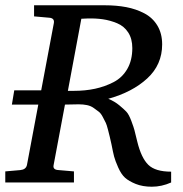

<svg xmlns="http://www.w3.org/2000/svg" viewBox="-33 -691 694 727"><path d="M615 0Q579 16 542 16Q507 16 481 5.5Q455 -5 440.5 -18Q426 -31 414.5 -57Q403 -83 399 -98.5Q395 -114 389 -145Q384 -167 382.5 -173.5Q381 -180 376 -199.5Q371 -219 367.5 -226Q364 -233 356.5 -247.5Q349 -262 341 -268Q333 -274 322 -282Q311 -290 296.5 -293Q282 -296 265 -296L213 -295L170 -66Q166 -48 189 -47L247 -42V0H-13V-42L44 -47Q65 -49 69 -66L112 -295H12L21 -349H123L171 -604Q174 -623 152 -624L96 -629V-671H364Q408 -671 445 -664Q482 -657 513.5 -640.5Q545 -624 563 -594Q581 -564 581 -523Q581 -446 524.5 -394Q468 -342 377 -317Q401 -307 418.5 -292.5Q436 -278 445.5 -268Q455 -258 464.5 -232.5Q474 -207 476 -198.5Q478 -190 487 -154Q502 -93 528.5 -67Q555 -41 615 -41ZM468 -509Q468 -544 452.5 -568Q437 -592 410.5 -603Q384 -614 356.5 -618Q329 -622 297 -621Q295 -621 286.5 -620.5Q278 -620 275 -620L224 -347H246Q290 -347 327 -355Q364 -363 397 -380Q430 -397 449 -430Q468 -463 468 -509Z"/></svg>

Font: Veleka
Style: Italic
Weight: 400
Italic angle: -12°
Designer: Stefan Peev, Context Ltd, 2016; SIL International, 1997-2014.
Foundry: Stefan Peev, Context Ltd, 2016
Version: Version 1.000